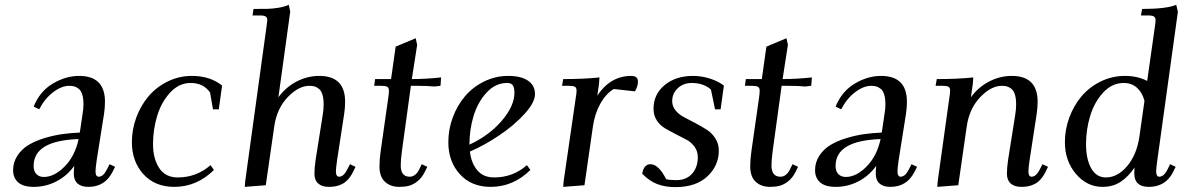

<svg xmlns="http://www.w3.org/2000/svg" viewBox="-20 -766 4901 794"><path d="M34.2 -62Q34.2 -95.2 52 -122.3Q69.8 -149.4 97.7 -166.3Q125.5 -183.1 163.1 -194.6Q200.7 -206.1 236.6 -211.2Q272.5 -216.3 310.1 -217.8L320.8 -290Q325.2 -315.4 325.2 -334Q325.2 -358.9 320.1 -375.2Q314.9 -391.6 305.4 -398.9Q295.9 -406.2 287.1 -408.7Q278.3 -411.1 266.1 -411.1Q234.9 -411.1 200.2 -385Q165.5 -358.9 142.1 -314L119.1 -325.2Q145 -388.7 198.5 -420.4Q252 -452.1 307.1 -452.1Q414.1 -452.1 414.1 -345.2Q414.1 -320.3 410.2 -294.9L379.9 -104Q375 -68.8 375 -58.1Q375 -35.2 388.2 -35.2Q406.7 -35.2 421.9 -64.9L433.1 -86.9L456.1 -76.2L444.8 -54.2Q413.6 6.8 345.2 6.8Q316.4 6.8 300.8 -7.1Q285.2 -21 285.2 -47.9Q285.2 -60.5 287.1 -80.1Q257.8 -39.1 213.6 -16.1Q169.4 6.8 120.1 6.8Q75.7 6.8 54.9 -12Q34.2 -30.8 34.2 -62ZM119.1 -80.1Q119.1 -57.1 130.9 -45.7Q142.6 -34.2 161.1 -34.2Q204.6 -34.2 247.3 -77.4Q290 -120.6 305.2 -190.9Q119.1 -184.6 119.1 -80.1Z M525.4 -178.2Q525.4 -231 543.9 -280.8Q562.5 -330.6 594.7 -368.4Q627 -406.2 673.8 -429.2Q720.7 -452.1 773.4 -452.1Q849.1 -452.1 898.4 -412.1L884.8 -314H860.8L848.6 -383.8Q820.8 -422.9 768.6 -422.9Q720.2 -422.9 683.6 -383.1Q647 -343.3 629.9 -286.6Q612.8 -230 612.8 -169.9Q612.8 -109.9 638.4 -71Q664.1 -32.2 714.8 -32.2Q792.5 -32.2 850.6 -83L864.7 -63Q793.5 6.8 700.7 6.8Q620.6 6.8 573 -45.7Q525.4 -98.1 525.4 -178.2Z M992.2 6.8 994.1 -17.1 1083 -662.1Q1085.4 -681.6 1085.4 -683.1Q1085.4 -693.4 1078.6 -697.8Q1071.8 -702.1 1054.2 -702.1H1024.4L1028.3 -729Q1068.8 -729 1087.9 -729.5Q1106.9 -730 1131.3 -733.9Q1155.8 -737.8 1174.3 -746.1L1180.2 -717.8L1131.3 -363.8Q1162.1 -405.8 1206.8 -429Q1251.5 -452.1 1300.3 -452.1Q1407.2 -452.1 1407.2 -345.2Q1407.2 -320.3 1403.3 -294.9L1374 -104Q1369.1 -68.8 1369.1 -58.1Q1369.1 -35.2 1382.3 -35.2Q1400.9 -35.2 1416 -64.9L1427.2 -86.9L1450.2 -76.2L1439.5 -54.2Q1430.2 -35.6 1418.5 -23.2Q1406.7 -10.7 1393.6 -4.4Q1380.4 2 1367.7 4.4Q1355 6.8 1340.3 6.8Q1311.5 6.8 1295.9 -7.1Q1280.3 -21 1280.3 -47.9Q1280.3 -71.8 1285.2 -105L1314.5 -290Q1318.4 -313 1318.4 -334Q1318.4 -358.9 1313.2 -375.2Q1308.1 -391.6 1298.6 -398.9Q1289.1 -406.2 1280.3 -408.7Q1271.5 -411.1 1259.3 -411.1Q1214.8 -411.1 1169.9 -364.3Q1125 -317.4 1114.3 -244.1L1079.1 0Z M1527.3 -411.1 1531.2 -439H1597.2L1616.2 -573.2L1699.2 -607.9L1705.1 -580.1L1683.1 -439Q1739.3 -439 1804.2 -445.8L1802.2 -418L1801.3 -411.1L1776.4 -408.2Q1749.5 -411.1 1707 -411.1H1679.2L1642.1 -141.1Q1637.2 -104.5 1637.2 -82Q1637.2 -35.2 1674.3 -35.2Q1698.2 -35.2 1713.4 -64.9L1724.1 -86.9L1747.1 -76.2L1736.3 -54.2Q1724.1 -30.3 1706.1 -16.1Q1688 -2 1670.7 2.4Q1653.3 6.8 1631.3 6.8Q1594.7 6.8 1572 -14.2Q1549.3 -35.2 1549.3 -78.1Q1549.3 -107.9 1554.2 -141.1L1585.4 -359.9Q1588.4 -379.4 1588.4 -391.1Q1588.4 -402.8 1581.5 -407Q1574.7 -411.1 1557.1 -411.1Z M1834 -178.2Q1834 -231 1852.5 -280.8Q1871.1 -330.6 1903.3 -368.4Q1935.5 -406.2 1982.4 -429.2Q2029.3 -452.1 2082 -452.1Q2134.8 -452.1 2163.6 -432.4Q2192.4 -412.6 2192.4 -377Q2192.4 -342.3 2149.4 -295.2Q2106.4 -248 2045.4 -206.8Q1984.4 -165.5 1923.3 -139.2Q1928.7 -91.3 1953.9 -61.8Q1979 -32.2 2023.4 -32.2Q2101.1 -32.2 2159.2 -83L2173.3 -63Q2102.1 6.8 2009.3 6.8Q1929.2 6.8 1881.6 -45.7Q1834 -98.1 1834 -178.2ZM1921.4 -168Q2002.4 -205.1 2054.9 -266.4Q2107.4 -327.6 2107.4 -382.8Q2107.4 -402.3 2101.1 -412.6Q2094.7 -422.9 2077.1 -422.9Q2028.8 -422.9 1992.2 -383.1Q1955.6 -343.3 1938.5 -286.6Q1921.4 -230 1921.4 -169.9Z M2304.2 -411.1 2309.1 -439Q2395.5 -439 2459 -445.8L2457 -418L2450.2 -371.1Q2504.9 -452.1 2590.3 -452.1Q2618.2 -452.1 2618.2 -428.2Q2618.2 -410.2 2606 -388.2L2518.1 -397.9Q2486.3 -378.9 2463.4 -338.6Q2440.4 -298.3 2432.1 -244.1L2397 0L2309.1 6.8L2311 -17.1L2361.3 -363.8Q2364.3 -380.9 2364.3 -391.1Q2364.3 -402.8 2357.9 -407Q2351.6 -411.1 2334 -411.1Z M2635.7 -47.9Q2642.6 -86.9 2669.9 -86.9Q2703.6 -86.9 2734.9 -24.9Q2752 -21 2776.9 -21Q2817.9 -21 2841.8 -47.4Q2865.7 -73.7 2865.7 -116.2Q2865.7 -140.6 2852.1 -159.4Q2838.4 -178.2 2818.1 -188.7Q2797.9 -199.2 2774.2 -211.4Q2750.5 -223.6 2730.2 -235.4Q2710 -247.1 2696.3 -267.8Q2682.6 -288.6 2682.6 -315.9Q2682.6 -376 2728.5 -414.1Q2774.4 -452.1 2845.7 -452.1Q2880.9 -452.1 2915.5 -441.2Q2950.2 -430.2 2973.6 -412.1L2960 -314H2937L2919.9 -396Q2888.7 -422.9 2840.8 -422.9Q2805.7 -422.9 2782.7 -401.1Q2759.8 -379.4 2759.8 -347.2Q2759.8 -326.2 2774.2 -308.8Q2788.6 -291.5 2809.8 -280.8Q2831.1 -270 2856.2 -256.6Q2881.3 -243.2 2902.6 -229.7Q2923.8 -216.3 2938.2 -193.8Q2952.6 -171.4 2952.6 -143.1Q2952.6 -81.1 2905.3 -36.6Q2857.9 7.8 2772.9 7.8Q2730 7.8 2697 -5.1Q2664.1 -18.1 2635.7 -47.9Z M3060.5 -411.1 3064.5 -439H3130.4L3149.4 -573.2L3232.4 -607.9L3238.3 -580.1L3216.3 -439Q3272.5 -439 3337.4 -445.8L3335.4 -418L3334.5 -411.1L3309.6 -408.2Q3282.7 -411.1 3240.2 -411.1H3212.4L3175.3 -141.1Q3170.4 -104.5 3170.4 -82Q3170.4 -35.2 3207.5 -35.2Q3231.4 -35.2 3246.6 -64.9L3257.3 -86.9L3280.3 -76.2L3269.5 -54.2Q3257.3 -30.3 3239.3 -16.1Q3221.2 -2 3203.9 2.4Q3186.5 6.8 3164.6 6.8Q3127.9 6.8 3105.2 -14.2Q3082.5 -35.2 3082.5 -78.1Q3082.5 -107.9 3087.4 -141.1L3118.7 -359.9Q3121.6 -379.4 3121.6 -391.1Q3121.6 -402.8 3114.7 -407Q3107.9 -411.1 3090.3 -411.1Z M3350.6 -62Q3350.6 -95.2 3368.4 -122.3Q3386.2 -149.4 3414.1 -166.3Q3441.9 -183.1 3479.5 -194.6Q3517.1 -206.1 3553 -211.2Q3588.9 -216.3 3626.5 -217.8L3637.2 -290Q3641.6 -315.4 3641.6 -334Q3641.6 -358.9 3636.5 -375.2Q3631.3 -391.6 3621.8 -398.9Q3612.3 -406.2 3603.5 -408.7Q3594.7 -411.1 3582.5 -411.1Q3551.3 -411.1 3516.6 -385Q3481.9 -358.9 3458.5 -314L3435.5 -325.2Q3461.4 -388.7 3514.9 -420.4Q3568.4 -452.1 3623.5 -452.1Q3730.5 -452.1 3730.5 -345.2Q3730.5 -320.3 3726.6 -294.9L3696.3 -104Q3691.4 -68.8 3691.4 -58.1Q3691.4 -35.2 3704.6 -35.2Q3723.1 -35.2 3738.3 -64.9L3749.5 -86.9L3772.5 -76.2L3761.2 -54.2Q3730 6.8 3661.6 6.8Q3632.8 6.8 3617.2 -7.1Q3601.6 -21 3601.6 -47.9Q3601.6 -60.5 3603.5 -80.1Q3574.2 -39.1 3530 -16.1Q3485.8 6.8 3436.5 6.8Q3392.1 6.8 3371.3 -12Q3350.6 -30.8 3350.6 -62ZM3435.5 -80.1Q3435.5 -57.1 3447.3 -45.7Q3459 -34.2 3477.5 -34.2Q3521 -34.2 3563.7 -77.4Q3606.4 -120.6 3621.6 -190.9Q3435.5 -184.6 3435.5 -80.1Z M3849.1 -411.1 3854 -439Q3941.4 -439 4004.9 -445.8L4002.9 -418L3995.1 -363.8Q4025.9 -405.8 4070.6 -429Q4115.2 -452.1 4164.1 -452.1Q4271 -452.1 4271 -345.2Q4271 -320.3 4267.1 -294.9L4237.8 -104Q4232.9 -68.8 4232.9 -58.1Q4232.9 -35.2 4246.1 -35.2Q4264.6 -35.2 4279.8 -64.9L4291 -86.9L4314 -76.2L4303.2 -54.2Q4293.9 -35.6 4282.2 -23.2Q4270.5 -10.7 4257.3 -4.4Q4244.1 2 4231.4 4.4Q4218.8 6.8 4204.1 6.8Q4175.3 6.8 4159.7 -7.1Q4144 -21 4144 -47.9Q4144 -71.8 4148.9 -105L4178.2 -290Q4182.1 -313 4182.1 -334Q4182.1 -358.9 4177 -375.2Q4171.9 -391.6 4162.4 -398.9Q4152.8 -406.2 4144 -408.7Q4135.3 -411.1 4123 -411.1Q4078.6 -411.1 4033.7 -364.3Q3988.8 -317.4 3978 -244.1L3942.9 0L3856 6.8L3857.9 -17.1L3906.2 -363.8Q3909.2 -380.9 3909.2 -391.1Q3909.2 -402.8 3902.8 -407Q3896.5 -411.1 3878.9 -411.1Z M4383.8 -178.2Q4383.8 -231 4402.3 -280.8Q4420.9 -330.6 4453.1 -368.4Q4485.4 -406.2 4532.2 -429.2Q4579.1 -452.1 4631.8 -452.1Q4684.6 -452.1 4724.1 -431.2L4756.8 -662.1Q4758.8 -675.8 4758.8 -682.1Q4758.8 -693.4 4752 -697.8Q4745.1 -702.1 4728 -702.1H4698.2L4703.1 -729Q4803.2 -729 4844.2 -746.1L4851.1 -717.8L4766.1 -104Q4761.2 -68.8 4761.2 -58.1Q4761.2 -35.2 4773.9 -35.2Q4793 -35.2 4808.1 -64.9L4818.8 -86.9L4841.8 -76.2L4831.1 -54.2Q4799.8 6.8 4731 6.8Q4670.9 6.8 4670.9 -47.9Q4670.9 -64.5 4671.9 -73.2Q4645.5 -34.7 4614 -13.9Q4582.5 6.8 4539.1 6.8Q4475.1 6.8 4429.4 -46.9Q4383.8 -100.6 4383.8 -178.2ZM4471.2 -169.9Q4471.2 -108.4 4492.4 -70.3Q4513.7 -32.2 4553.2 -32.2Q4601.6 -32.2 4641.1 -78.9Q4680.7 -125.5 4691.9 -201.2L4712.9 -349.1Q4703.6 -383.8 4681.6 -403.3Q4659.7 -422.9 4627 -422.9Q4578.6 -422.9 4542 -383.1Q4505.4 -343.3 4488.3 -286.6Q4471.2 -230 4471.2 -169.9Z"/></svg>

Font: Dihjauti
Style: Bold Italic
Weight: 700
Italic angle: -9°
Designer: T. Christopher White
Version: Version 3.0.0